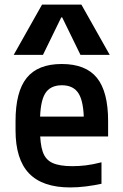

<svg xmlns="http://www.w3.org/2000/svg" viewBox="-20 -810 540 840"><path d="M287 10Q166 10 107 -51.5Q48 -113 48 -240V-280Q48 -409 97 -469.5Q146 -530 250 -530Q355 -530 404 -469.5Q453 -409 453 -280V-213H101V-300H368L347 -271V-276Q347 -363 324.5 -400Q302 -437 251 -437Q199 -437 177 -400Q155 -363 155 -276V-245Q155 -181 167 -146Q179 -111 210 -97Q241 -83 296 -83Q325 -83 355 -86.5Q385 -90 424 -100V-6Q392 1 356.5 5.5Q321 10 287 10ZM40 -570 164 -790H336L460 -570H332L252 -734H248L168 -570Z"/></svg>

Font: M PLUS Code Latin Medium
Style: Regular
Weight: 500
Designer: Coji Morishita
Foundry: UNDERFOREST DESIGN
Version: Version 1.002; ttfautohint (v1.8.3)